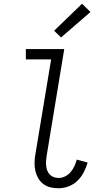

<svg xmlns="http://www.w3.org/2000/svg" viewBox="-20 -997 540 1025"><path d="M293 8Q270 8 249 3Q228 -2 211 -15Q194 -28 183.5 -46.5Q173 -65 168.5 -85.5Q164 -106 164.5 -129Q165 -152 169 -174L253 -680H118V-735H323L229 -165Q227 -152 226 -138.5Q225 -125 226.5 -111.5Q228 -98 232.5 -86Q237 -74 246 -65Q255 -56 267 -51.5Q279 -47 293 -47Q311 -47 328 -55.5Q345 -64 357.5 -79Q370 -94 377.5 -110.5Q385 -127 390 -145L448 -129Q440 -102 427 -77Q414 -52 393.5 -32Q373 -12 346 -2Q319 8 293 8ZM306 -797 269 -833 418 -977 463 -933Z"/></svg>

Font: Iosevka Slab Light
Style: Italic
Weight: 300
Italic angle: -9°
Monospace: yes
Designer: Belleve Invis
Foundry: Belleve Invis
Version: Version 11.1.1; ttfautohint (v1.8.3)